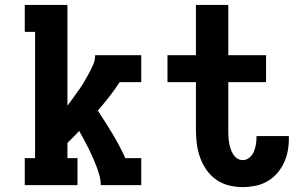

<svg xmlns="http://www.w3.org/2000/svg" viewBox="-20 -755 1240 783"><path d="M81 0V-110H123V-625H81V-735H255V-324Q267 -340 278.5 -356Q290 -372 301.5 -388Q313 -404 323 -421Q333 -438 342.5 -455.5Q352 -473 360 -491.5Q368 -510 368 -530H556V-420H468Q448 -389 425.5 -360.5Q403 -332 379 -304Q410 -257 439 -209Q468 -161 491 -110H556V0H391Q391 -20 385.5 -39.5Q380 -59 373 -77.5Q366 -96 358 -114Q350 -132 341 -150Q332 -168 322.5 -185.5Q313 -203 303 -221Q291 -208 279 -196Q267 -184 255 -172V-110H296V0Z M970 8Q941 8 913 1Q885 -6 861.5 -22.5Q838 -39 821.5 -63Q805 -87 795.5 -114Q786 -141 782.5 -169.5Q779 -198 779 -226V-420H663V-530H779V-735H911V-530H1065V-420H911V-226Q911 -214 911.5 -201Q912 -188 914 -175.5Q916 -163 919.5 -151Q923 -139 929.5 -128Q936 -117 946.5 -109.5Q957 -102 970 -102Q985 -102 997 -112Q1009 -122 1015 -136Q1021 -150 1023.5 -165Q1026 -180 1026 -195Q1026 -196 1026 -197.5Q1026 -199 1026 -200H1158Q1158 -198 1158 -195Q1158 -192 1158 -189Q1158 -163 1153 -137.5Q1148 -112 1137 -89Q1126 -66 1108.5 -46.5Q1091 -27 1068.5 -14.5Q1046 -2 1020.5 3Q995 8 970 8Z"/></svg>

Font: Iosevka Curly Slab XBdEx
Style: Regular
Weight: 800
Width: 7
Monospace: yes
Designer: Belleve Invis
Foundry: Belleve Invis
Version: Version 11.0.0; ttfautohint (v1.8.3)